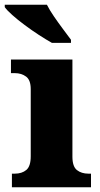

<svg xmlns="http://www.w3.org/2000/svg" viewBox="-36 -786 421 806"><path d="M14 0V-57H26Q56 -57 74.5 -72.5Q93 -88 93 -130V-412Q93 -450 73.5 -464.5Q54 -479 26 -479H10V-536H268V-128Q268 -87 287 -72Q306 -57 335 -57H346V0ZM182 -606Q157 -620 127 -639.5Q97 -659 67.5 -681Q38 -703 15.5 -723Q-7 -743 -16 -756V-766H161Q172 -744 190.5 -717Q209 -690 228.5 -664Q248 -638 262 -619V-606Z"/></svg>

Font: Noto Serif ExtraBold
Style: Regular
Weight: 800
Designer: Monotype Design Team
Foundry: Monotype Imaging Inc.
Version: Version 2.014